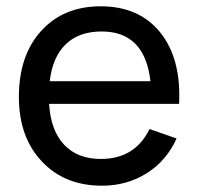

<svg xmlns="http://www.w3.org/2000/svg" viewBox="-20 -575 631 610"><path d="M136 -245Q141 -161 183.5 -115.5Q226 -70 300 -70Q409 -70 455 -165L541 -135Q509 -64 446 -24.5Q383 15 304 15Q185 15 112.5 -62.5Q40 -140 40 -267Q40 -399 111 -477Q182 -555 300 -555Q422 -555 489 -472Q556 -389 549 -245ZM303 -475Q231 -475 189 -434.5Q147 -394 138 -317H458Q440 -475 303 -475Z"/></svg>

Font: Manrope Medium
Style: Medium
Weight: 500
Designer: Mikhail Sharanda
Foundry: Mikhail Sharanda
Version: Version 4.000;hotconv 1.0.109;makeotfexe 2.5.65596